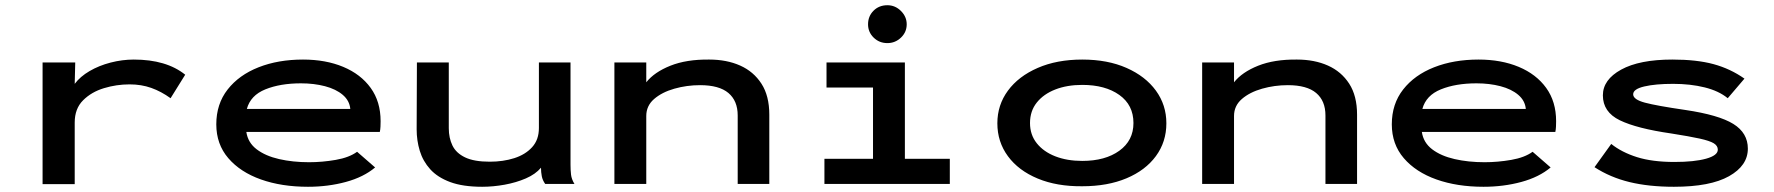

<svg xmlns="http://www.w3.org/2000/svg" viewBox="-20 -704 6790 735"><path d="M143 1V-465H268L266 -383Q287 -411 323 -432Q359 -453 403.5 -464.5Q448 -476 492 -476Q617 -476 689 -418L633 -328Q597 -354 559 -367.5Q521 -381 476 -381Q426 -381 378 -366.5Q330 -352 298 -320Q266 -288 266 -235V1Z M1159 11Q1058 11 979 -17Q900 -45 854 -98.5Q808 -152 808 -228Q808 -306 851.5 -361.5Q895 -417 970 -446.5Q1045 -476 1140 -476Q1227 -476 1294 -448Q1361 -420 1399 -367.5Q1437 -315 1437 -240Q1437 -231 1436.5 -219.5Q1436 -208 1434 -199H923Q929 -158 962.5 -132.5Q996 -107 1048.5 -95Q1101 -83 1163 -83Q1214 -83 1265.5 -92Q1317 -101 1347 -123L1416 -63Q1372 -26 1304 -7.5Q1236 11 1159 11ZM925 -287H1321Q1318 -319 1292 -341Q1266 -363 1224 -374Q1182 -385 1132 -385Q1053 -385 996 -362Q939 -339 925 -287Z M1826 11Q1752 11 1703.5 -7Q1655 -25 1627 -56Q1599 -87 1587 -126.5Q1575 -166 1575 -209L1576 -465H1698V-213Q1698 -176 1712 -147Q1726 -118 1760.5 -101.5Q1795 -85 1855 -85Q1906 -85 1948.5 -98.5Q1991 -112 2017 -140.5Q2043 -169 2043 -214V-465H2164V-73Q2164 -53 2166 -35.5Q2168 -18 2179 0H2067Q2057 -14 2054 -29.5Q2051 -45 2051 -62Q2030 -37 1993 -21Q1956 -5 1912 3Q1868 11 1826 11Z M2332 0V-465H2454V-389Q2485 -428 2546.5 -452.5Q2608 -477 2695 -476Q2762 -476 2813.5 -453Q2865 -430 2895 -383.5Q2925 -337 2925 -265V0H2804V-262Q2804 -318 2768.5 -348Q2733 -378 2660 -378Q2609 -378 2561.5 -364.5Q2514 -351 2484 -325Q2454 -299 2454 -260V0Z M3136 0V-96H3322V-369H3144V-465H3444V-96H3616V0ZM3377 -539Q3346 -539 3324.5 -560Q3303 -581 3303 -611Q3303 -642 3324 -663Q3345 -684 3377 -684Q3407 -684 3429 -662Q3451 -640 3451 -611Q3451 -581 3429 -560Q3407 -539 3377 -539Z M4123 9Q4026 10 3952.5 -20.5Q3879 -51 3838.5 -106Q3798 -161 3798 -232Q3798 -302 3838.5 -357Q3879 -412 3952.5 -444Q4026 -476 4123 -476Q4220 -476 4292.5 -444Q4365 -412 4405 -357Q4445 -302 4445 -232Q4445 -161 4405 -106.5Q4365 -52 4292.5 -21.5Q4220 9 4123 9ZM4123 -88Q4211 -88 4265 -127Q4319 -166 4319 -233Q4319 -302 4265 -340.5Q4211 -379 4123 -379Q4065 -379 4020 -361.5Q3975 -344 3949 -311.5Q3923 -279 3923 -233Q3923 -188 3949 -155.5Q3975 -123 4020 -105.5Q4065 -88 4123 -88Z M4582 0V-465H4704V-389Q4735 -428 4796.5 -452.5Q4858 -477 4945 -476Q5012 -476 5063.5 -453Q5115 -430 5145 -383.5Q5175 -337 5175 -265V0H5054V-262Q5054 -318 5018.5 -348Q4983 -378 4910 -378Q4859 -378 4811.5 -364.5Q4764 -351 4734 -325Q4704 -299 4704 -260V0Z M5659 11Q5558 11 5479 -17Q5400 -45 5354 -98.5Q5308 -152 5308 -228Q5308 -306 5351.5 -361.5Q5395 -417 5470 -446.5Q5545 -476 5640 -476Q5727 -476 5794 -448Q5861 -420 5899 -367.5Q5937 -315 5937 -240Q5937 -231 5936.5 -219.5Q5936 -208 5934 -199H5423Q5429 -158 5462.5 -132.5Q5496 -107 5548.5 -95Q5601 -83 5663 -83Q5714 -83 5765.5 -92Q5817 -101 5847 -123L5916 -63Q5872 -26 5804 -7.5Q5736 11 5659 11ZM5425 -287H5821Q5818 -319 5792 -341Q5766 -363 5724 -374Q5682 -385 5632 -385Q5553 -385 5496 -362Q5439 -339 5425 -287Z M6388 11Q6292 11 6218 -7Q6144 -25 6084 -64L6148 -153Q6188 -121 6246.5 -102.5Q6305 -84 6390 -84Q6466 -84 6511 -96.5Q6556 -109 6556 -131Q6556 -146 6540.5 -155.5Q6525 -165 6486.5 -173.5Q6448 -182 6378 -193Q6246 -212 6181 -243.5Q6116 -275 6116 -339Q6116 -399 6186 -437.5Q6256 -476 6382 -476Q6475 -476 6539.5 -458.5Q6604 -441 6658 -403L6594 -328Q6560 -356 6505.5 -369.5Q6451 -383 6385 -383Q6317 -383 6274.5 -373Q6232 -363 6232 -343Q6232 -323 6277 -311Q6322 -299 6432 -283Q6560 -264 6615.5 -229.5Q6671 -195 6671 -135Q6671 -70 6599 -29.5Q6527 11 6388 11Z"/></svg>

Font: Inconsolata ExtraExpanded
Style: Bold
Weight: 700
Width: 8
Monospace: yes
Designer: Raph Levien, Cyreal, Brenton Simpson
Foundry: Raph Levien, Cyreal, Google
Version: Version 3.100; ttfautohint (v1.8.4.7-5d5b)